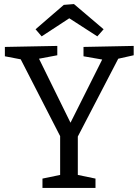

<svg xmlns="http://www.w3.org/2000/svg" viewBox="-20 -925 682 945"><path d="M638 -653 562 -636 363 -253V-64L450 -46V0H189V-46L276 -64V-255L82 -633L4 -648V-694L262 -699V-653L172 -636L327 -321L483 -632L391 -648V-694L638 -699ZM344 -905 490 -781 459 -746 321 -835 185 -746 155 -781 294 -901Z"/></svg>

Font: Bitter Pro
Style: Regular
Weight: 400
Designer: Sol Matas, and Bitter project Authors
Foundry: Sol Matas
Version: Version 1.010